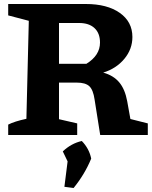

<svg xmlns="http://www.w3.org/2000/svg" viewBox="-20 -675 759 960"><path d="M632 -80 719 -58V0H481L453 -177Q446 -226 426.5 -244Q407 -262 364 -262H275V-79L366 -58V0H21V-52Q52 -68 112 -81L124 -571L21 -598V-655H409Q516 -655 579 -610.5Q642 -566 642 -490Q642 -429 601.5 -380.5Q561 -332 496 -312Q547 -298 576 -263.5Q605 -229 616 -169ZM376 -560H275V-356H412Q480 -398 480 -462Q480 -509 452.5 -534.5Q425 -560 376 -560ZM302 259 318 132 294 82Q336 42 389 30Q426 68 436 118Q404 196 348 265Z"/></svg>

Font: Piazzolla
Style: Bold
Weight: 700
Designer: Juan Pablo del Peral
Foundry: Huerta Tipografica
Version: Version 1.330